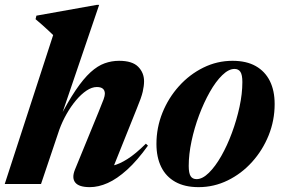

<svg xmlns="http://www.w3.org/2000/svg" viewBox="-34 -758 1172 791"><path d="M210.5 -224 135 0H-14.5L185 -613.5Q176.5 -622 164.8 -632.8Q153 -643.5 139.8 -655.5Q126.5 -667.5 112.5 -679L116 -693.5L365 -738H374.5L212 -260.5L206.5 -262.5Q245 -338 277.5 -386Q310 -434 339.2 -460.5Q368.5 -487 397.2 -497.2Q426 -507.5 456.5 -507.5Q511 -507.5 535.2 -483Q559.5 -458.5 559.5 -423Q559.5 -404.5 554 -380.2Q548.5 -356 529.5 -310.5L422 -42.5L384.5 -71.5Q406.5 -70 432.2 -76Q458 -82 491 -102.8Q524 -123.5 567 -166L575.5 -158Q531.5 -96.5 489.8 -58.8Q448 -21 409.8 -4Q371.5 13 336 13Q291.5 13 276.2 -5.8Q261 -24.5 274.5 -58.5L372 -296.5Q387.5 -334 392.8 -348.8Q398 -363.5 398 -372Q398 -385.5 389.8 -392.5Q381.5 -399.5 365 -399.5Q344.5 -399.5 322.5 -384.8Q300.5 -370 279.2 -344.8Q258 -319.5 240.2 -288.2Q222.5 -257 210.5 -224Z M924 -507.5Q981 -507.5 1019.5 -485.8Q1058 -464 1077.8 -424.2Q1097.5 -384.5 1097.5 -329.5Q1097.5 -262 1072.8 -200.5Q1048 -139 1004.5 -90.8Q961 -42.5 904.2 -14.8Q847.5 13 784 13Q727 13 688.2 -8.8Q649.5 -30.5 630 -70.5Q610.5 -110.5 610.5 -165Q610.5 -232 635.2 -293.5Q660 -355 703.5 -403.2Q747 -451.5 803.8 -479.5Q860.5 -507.5 924 -507.5ZM776 -20Q800 -20 826.5 -46Q853 -72 877.5 -115Q902 -158 921.5 -210.8Q941 -263.5 952.8 -317.8Q964.5 -372 964.5 -420Q964.5 -449.5 956.5 -461.8Q948.5 -474 932 -474Q908 -474 881.5 -448.2Q855 -422.5 830.5 -379.2Q806 -336 786.2 -283.2Q766.5 -230.5 755 -176.2Q743.5 -122 743.5 -74.5Q743.5 -45 751.2 -32.5Q759 -20 776 -20Z"/></svg>

Font: Newsreader 60pt
Style: Bold Italic
Weight: 700
Italic angle: -17°
Designer: Hugues Gentile
Foundry: Production Type
Version: Version 1.003